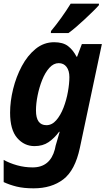

<svg xmlns="http://www.w3.org/2000/svg" viewBox="-21 -786 584 1046"><path d="M162 240Q108 240 69.5 230.5Q31 221 -1 206V85Q31 103 72 114.5Q113 126 157 126Q252 126 278 27L282 8Q287 -8 293 -29.5Q299 -51 304 -68H301Q275 -33 243.5 -11.5Q212 10 167 10Q111 10 72.5 -34.5Q34 -79 34 -172Q34 -234 50.5 -301Q67 -368 98 -426Q129 -484 173.5 -520Q218 -556 274 -556Q322 -556 349.5 -535Q377 -514 396 -477H399L425 -546H534L414 20Q388 142 324 191Q260 240 162 240ZM232 -104Q262 -104 285.5 -131Q309 -158 325 -199.5Q341 -241 349 -286Q357 -331 357 -366Q357 -401 341.5 -421.5Q326 -442 299 -442Q271 -442 248 -416.5Q225 -391 209 -351Q193 -311 184 -266.5Q175 -222 175 -184Q175 -104 232 -104ZM257 -617Q284 -649 313 -689.5Q342 -730 364 -766H518V-758Q507 -745 486 -724.5Q465 -704 440.5 -681Q416 -658 392.5 -638Q369 -618 352 -606H256Z"/></svg>

Font: Noto Sans SemiCondensed
Style: Bold Italic
Weight: 700
Width: 4
Italic angle: -12°
Designer: Monotype Design Team
Foundry: Monotype Imaging Inc.
Version: Version 2.013; ttfautohint (v1.8.4.7-5d5b)